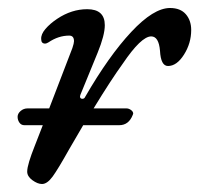

<svg xmlns="http://www.w3.org/2000/svg" viewBox="-20 -444 498 480"><path d="M458 -369Q458 -336 440 -307.5Q422 -279 400 -279Q382 -279 380 -317Q377 -353 358 -353Q333 -353 287 -285Q258 -245 214 -173H296Q302 -173 307.5 -169Q313 -165 313 -160L312 -157Q302 -131 278 -131H188L153 -71Q125 -21 111.5 -2.5Q98 16 85 16Q74 16 61 6.5Q48 -3 48 -15Q48 -24 53 -40.5Q58 -57 66 -77L87 -131H41Q33 -131 28.5 -137.5Q24 -144 24 -152Q24 -160 31.5 -166.5Q39 -173 49 -173H103L161 -324Q165 -336 165 -341Q165 -355 153 -355Q126 -355 101 -338Q96 -335 93 -335Q83 -335 83 -346Q82 -358 93.5 -371.5Q105 -385 123 -397Q159 -421 198 -421Q242 -421 242 -381Q242 -356 224 -312L181 -207L180 -203Q180 -197 186 -197Q191 -197 193 -202Q252 -304 308 -364Q364 -424 405 -424Q431 -424 444.5 -408.5Q458 -393 458 -369Z"/></svg>

Font: EB Garamond Medium
Style: Italic
Weight: 500
Italic angle: -17.2°
Designer: Georg Duffner and Octavio Pardo
Foundry: Georg Duffner
Version: Version 1.000